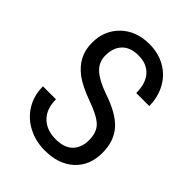

<svg xmlns="http://www.w3.org/2000/svg" viewBox="-211 -826 939 939"><g transform="rotate(45 259.0 -356.0)"><path d="M387.2 -179.7Q387.2 -232.9 358.4 -261.2Q329.6 -289.6 254.4 -316.4Q179.2 -343.3 139.4 -372.8Q99.6 -402.3 79.8 -440.2Q60.1 -478 60.1 -526.9Q60.1 -611.3 116.5 -666Q172.9 -720.7 264.2 -720.7Q326.7 -720.7 375.5 -692.6Q424.3 -664.6 450.7 -614.7Q477.1 -564.9 477.1 -505.4H387.2Q387.2 -571.3 355.5 -607.4Q323.7 -643.6 264.2 -643.6Q210 -643.6 180.2 -613.3Q150.4 -583 150.4 -528.3Q150.4 -483.4 182.6 -453.1Q214.8 -422.9 282.2 -398.9Q387.2 -364.3 432.4 -313.5Q477.5 -262.7 477.5 -180.7Q477.5 -94.2 421.4 -42.2Q365.2 9.8 268.6 9.8Q206.5 9.8 154.1 -17.3Q101.6 -44.4 71.5 -93.5Q41.5 -142.6 41.5 -206.1H131.3Q131.3 -140.1 168.2 -103.5Q205.1 -66.9 268.6 -66.9Q327.6 -66.9 357.4 -97.2Q387.2 -127.4 387.2 -179.7Z"/></g></svg>

Font: TypoPRO Roboto
Style: Regular
Weight: 400
Designer: Google
Version: Version 2.136; 2016